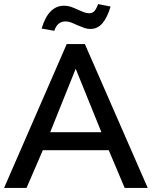

<svg xmlns="http://www.w3.org/2000/svg" viewBox="-26 -921 744 941"><path d="M507 -185 585 0H698L390 -705H301L-6 0H104L184 -185ZM345 -584 471 -273H220ZM295 -816Q308 -816 320.5 -811.5Q333 -807 352 -798Q376 -788 389 -783.5Q402 -779 417 -779Q452 -779 476 -807Q500 -835 516 -889L455 -901Q446 -877 436.5 -866.5Q427 -856 410 -856Q399 -856 385.5 -861Q372 -866 359 -872Q336 -883 320.5 -888Q305 -893 288 -893Q211 -893 178 -781L240 -770Q255 -816 295 -816Z"/></svg>

Font: Geom
Style: Regular
Weight: 400
Version: Version 1.102